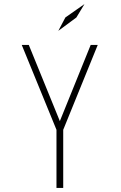

<svg xmlns="http://www.w3.org/2000/svg" viewBox="-20 -920 590 940"><path d="M256.5 0V-284.5L86.5 -700H121L273 -327L424 -700H458.5L289.5 -284.5V0ZM265.5 -769 300 -834.5 393.5 -900 354 -834.5Z"/></svg>

Font: Trispace SemiCondensed Thin
Style: Regular
Weight: 100
Width: 4
Designer: Tyler Finck
Foundry: Etcetera Type Company
Version: Version 1.210; ttfautohint (v1.8.3)